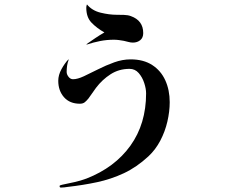

<svg xmlns="http://www.w3.org/2000/svg" viewBox="-20 -802 1040 870"><path d="M749 -339Q749 -297 738.5 -251.5Q728 -206 706.5 -165Q685 -124 653 -94Q599 -44 541 -17Q483 10 420 23.5Q357 37 286 45Q279 46 271.5 47Q264 48 256 48Q250 48 250 41Q250 38 255 37Q260 36 262 35Q291 29 318 23Q345 17 372 7Q500 -43 571 -142Q642 -241 642 -379Q642 -400 633.5 -426Q625 -452 608.5 -471Q592 -490 567 -490Q519 -490 481 -465.5Q443 -441 415 -404Q406 -392 398 -380Q390 -368 381 -356Q373 -346 364.5 -339Q356 -332 342 -332Q296 -332 270 -361.5Q244 -391 244 -436Q244 -462 258.5 -488.5Q273 -515 290 -533L291 -531Q286 -518 284 -504Q282 -490 282 -476Q282 -465 290.5 -454Q299 -443 311 -443Q331 -443 360 -456.5Q389 -470 424.5 -488Q460 -506 497.5 -519.5Q535 -533 572 -533Q630 -533 669.5 -507.5Q709 -482 729 -438Q749 -394 749 -339ZM629 -652Q629 -631 615.5 -620Q602 -609 582 -609Q572 -609 561.5 -612Q551 -615 541 -617Q530 -619 518.5 -620.5Q507 -622 496 -622Q464 -622 433.5 -616Q403 -610 373 -600L372 -602Q392 -616 412 -629.5Q432 -643 453 -655Q418 -675 394.5 -699.5Q371 -724 371 -767Q371 -775 374 -782Q397 -754 436 -744.5Q475 -735 509 -735Q523 -735 541.5 -734.5Q560 -734 573 -729Q629 -709 629 -652Z"/></svg>

Font: Kaisei Tokumin Medium
Style: Regular
Weight: 500
Designer: Font-Kai, 金井和夫
Foundry: KAZUO KANAI
Version: Version 5.003